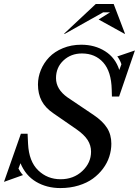

<svg xmlns="http://www.w3.org/2000/svg" viewBox="-46 -935 699 966"><path d="M257.8 11.2Q189 11.2 135.7 -20.3Q82.5 -51.8 57.1 -113.8L46.9 -86.9Q49.3 -81.5 56.6 -70.6Q64 -59.6 69.8 -54.2L-25.9 -20L59.1 -262.2H92.8L95.2 -210.9Q99.6 -123 146 -78.1Q192.4 -33.2 258.8 -33.2Q324.2 -33.2 368.2 -74.5Q412.1 -115.7 412.1 -171.9Q412.1 -203.6 394.8 -230.7Q377.4 -257.8 337.9 -285.2L224.1 -363.8Q182.6 -391.6 163.8 -427.2Q145 -462.9 145 -509.8Q145 -547.4 159.7 -583Q174.3 -618.7 201.4 -647Q228.5 -675.3 270.5 -692.6Q312.5 -710 362.8 -710Q431.2 -710 482.9 -677.2Q534.7 -644.5 554.2 -583L564.9 -611.8Q561.5 -623 554.4 -635.7Q547.4 -648.4 543.9 -650.9L632.8 -681.2L553.2 -449.2H517.1L516.1 -483.9Q514.2 -574.7 473.6 -620.4Q433.1 -666 366.2 -666Q311 -666 273.4 -630.9Q235.8 -595.7 235.8 -542Q235.8 -485.8 293.9 -444.8L425.8 -356Q471.2 -325.2 492.7 -291.3Q514.2 -257.3 514.2 -211.9Q514.2 -179.2 503.9 -147.2Q493.7 -115.2 472.4 -86.7Q451.2 -58.1 421.4 -36.4Q391.6 -14.6 349.4 -1.7Q307.1 11.2 257.8 11.2ZM280.8 -765.1H275.9L436 -915H525.9L583 -765.1H580.1L450.2 -836.9L507.8 -873H473.1Z"/></svg>

Font: Redaction
Style: Italic
Weight: 400
Designer: Jeremy Mickel / Forest Young
Foundry: MCKL
Version: Version 2.001;hotconv 1.0.113;makeotfexe 2.5.65598 DEVELOPME